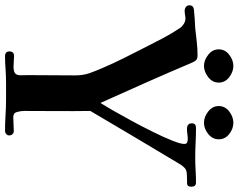

<svg xmlns="http://www.w3.org/2000/svg" viewBox="-110 -810 926 745"><g transform="rotate(90 352.5 -438.0)"><path d="M705 -718Q705 -702 693.5 -701.5Q682 -701 671 -701Q664 -701 655 -700.5Q646 -700 640 -697Q634 -695 626.5 -686Q619 -677 616 -671Q564 -585 513 -498.5Q462 -412 411 -326Q412 -262 411.5 -197.5Q411 -133 411 -69Q411 -56 415 -41.5Q419 -27 435 -27Q449 -27 462.5 -28Q476 -29 489 -29Q497 -29 501.5 -23.5Q506 -18 506 -11Q506 -4 500.5 0.5Q495 5 489 5Q458 5 427 3Q396 1 365 1Q335 1 305.5 1Q276 1 247 3Q235 4 223 4.5Q211 5 199 5Q180 5 180 -12Q180 -30 198 -30Q209 -30 219 -29Q229 -28 239 -28Q260 -28 266.5 -35.5Q273 -43 272.5 -56Q272 -69 272 -84L273 -267Q273 -298 264.5 -322.5Q256 -347 244 -374Q226 -416 205.5 -457Q185 -498 164 -539Q147 -573 128.5 -608Q110 -643 89 -674Q84 -682 73.5 -688.5Q63 -695 53 -695Q46 -695 38 -693.5Q30 -692 22 -692Q14 -692 7.5 -697Q1 -702 1 -710Q1 -726 18 -728Q36 -730 54 -731Q72 -732 90 -733Q116 -736 142.5 -739Q169 -742 195 -742Q207 -742 212.5 -737.5Q218 -733 223 -722Q261 -632 300.5 -543Q340 -454 380 -365Q389 -379 408 -412Q427 -445 449.5 -486.5Q472 -528 492.5 -569.5Q513 -611 526 -643.5Q539 -676 539 -690Q539 -699 533.5 -701.5Q528 -704 520 -704Q510 -704 500.5 -702.5Q491 -701 481 -701Q459 -701 459 -720Q459 -736 477 -736Q506 -736 535 -734.5Q564 -733 593 -733Q617 -733 641 -734.5Q665 -736 689 -736Q705 -736 705 -718ZM301 -824Q301 -800 280 -783.5Q259 -767 236 -767Q214 -767 193 -783.5Q172 -800 172 -824Q172 -849 193 -865Q214 -881 236 -881Q259 -881 280 -865Q301 -849 301 -824ZM521 -824Q521 -800 500.5 -783.5Q480 -767 457 -767Q434 -767 413 -783.5Q392 -800 392 -824Q392 -849 413 -865Q434 -881 457 -881Q480 -881 500.5 -865Q521 -849 521 -824Z"/></g></svg>

Font: Kaisei Opti
Style: Bold
Weight: 700
Designer: Font-Kai, 金井和夫
Foundry: KAZUO KANAI
Version: Version 5.003